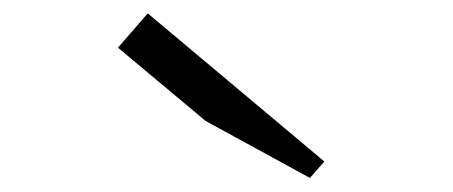

<svg xmlns="http://www.w3.org/2000/svg" viewBox="-20 -822 660 280"><path d="M453 -586.5 432 -562.5 280 -645.5 152 -752.5 195.5 -802.5Z"/></svg>

Font: Monaspace Krypton Var ExLight
Style: Regular
Weight: 200
Designer: Riley Cran and the Lettermatic Team
Version: Version 1.200 (Monaspace Krypton Var)